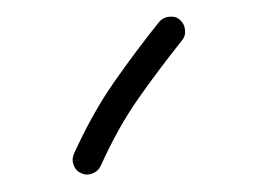

<svg xmlns="http://www.w3.org/2000/svg" viewBox="-20 -760 300 227"><path d="M192.4 -736.8Q197.8 -732.4 198.7 -725.1Q199.7 -717.8 195.3 -712.4Q168 -678.2 143.8 -643.8Q119.6 -609.4 99.1 -564Q96.2 -557.6 89.4 -554.9Q82.5 -552.2 76.2 -555.2Q69.8 -557.6 67.1 -564.7Q64.5 -571.8 67.4 -578.1Q89.4 -626.5 115 -663.1Q140.6 -699.7 168 -733.9Q172.4 -739.3 179.9 -740.2Q187.5 -741.2 192.4 -736.8Z"/></svg>

Font: Mikhak Light
Style: Regular
Weight: 300
Designer: Amin Abedi
Version: Version 3.3